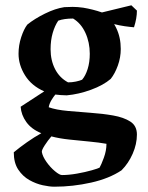

<svg xmlns="http://www.w3.org/2000/svg" viewBox="-20 -491 560 725"><path d="M185 214Q167 214 141.5 208.5Q116 203 91 189Q66 175 49 149.5Q32 124 32 84Q55 65 82 46Q109 27 136 12Q99 -3 79.5 -30Q60 -57 58 -88L147 -146Q99 -167 74.5 -206.5Q50 -246 50 -288Q50 -320 60 -350.5Q70 -381 83 -398Q110 -420 149.5 -439.5Q189 -459 223 -464Q237 -465 254.5 -465Q272 -465 294 -462Q312 -459 330 -454.5Q348 -450 365 -444L476 -471L497 -451Q497 -422 486 -388Q472 -389 451 -392Q430 -395 411 -400L416 -391L419 -385Q436 -350 436 -306Q436 -274 425 -243.5Q414 -213 398 -193Q370 -169 323.5 -152Q277 -135 232 -131Q221 -131 209 -132Q197 -133 189 -134Q182 -126 174 -112.5Q166 -99 164 -86Q192 -76 237 -72Q282 -68 323 -65Q367 -62 407 -55Q447 -48 472 -32Q497 -16 497 17Q497 53 481 89.5Q465 126 439 152Q393 183 324 198.5Q255 214 185 214ZM237 -180Q252 -180 266.5 -183Q281 -186 290 -190Q303 -205 311 -230.5Q319 -256 319 -288Q319 -331 302.5 -367Q286 -403 256 -421Q222 -421 200 -413Q187 -394 179 -366.5Q171 -339 171 -305Q171 -263 188 -230Q205 -197 237 -180ZM214 170Q240 170 271 164.5Q302 159 326.5 152Q351 145 356 142Q362 132 372 105Q382 78 382 52Q354 47 317 43.5Q280 40 242 36Q204 32 174 24Q161 39 149 57.5Q137 76 138 83Q141 100 155.5 120.5Q170 141 187.5 155.5Q205 170 214 170Z"/></svg>

Font: Labrada SemiBold
Style: Regular
Weight: 600
Designer: Mercedes Jáuregui
Foundry: Omnibus-Type Team
Version: Version 1.000; ttfautohint (v1.8.4.7-5d5b)